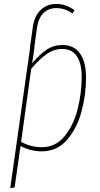

<svg xmlns="http://www.w3.org/2000/svg" viewBox="-20 -757 505 973"><path d="M416 -363Q416 -277 393 -191.5Q370 -106 319.5 -48Q269 10 191 10Q136 10 84 -17L54 193L32 196L133 -518H132L146 -618Q154 -676 186 -706.5Q218 -737 264 -737Q315 -737 358 -705L347 -689Q309 -716 265 -716Q226 -716 200 -690.5Q174 -665 167 -614L154 -518H155L143 -436Q180 -481 216 -505Q252 -529 296 -529Q355 -529 385.5 -486Q416 -443 416 -363ZM394 -367Q394 -436 369 -472.5Q344 -509 295 -509Q254 -509 216.5 -483Q179 -457 138 -408L87 -38Q137 -11 191 -11Q262 -11 307.5 -67Q353 -123 373.5 -204.5Q394 -286 394 -367Z"/></svg>

Font: Fira Sans Extra Condensed Thin
Style: Italic
Weight: 250
Width: 3
Italic angle: -8°
Designer: Carrois Corporate & Edenspiekermann AG
Foundry: Carrois Corporate GbR & Edenspiekermann AG
Version: Version 4.203